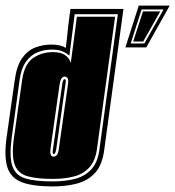

<svg xmlns="http://www.w3.org/2000/svg" viewBox="-28 -663 629 689"><path d="M161 6Q90 6 50.5 -9Q11 -24 -1.5 -62.5Q-14 -101 -4 -172L25 -376Q32 -427 51.5 -454.5Q71 -482 98.5 -492.5Q126 -503 156 -503Q190 -503 208 -491Q210 -503 212 -523.5Q214 -544 216.5 -566.5Q219 -589 221.5 -607Q224 -625 225 -631H415L346 -125Q339 -71 313.5 -43Q288 -15 249 -4.5Q210 6 161 6ZM161 -12Q205 -12 240.5 -21Q276 -30 299.5 -55Q323 -80 329 -128L395 -612H240L221 -463Q210 -473 195.5 -479Q181 -485 158 -485Q131 -485 107 -475.5Q83 -466 65.5 -442Q48 -418 42 -374L14 -169Q5 -102 16 -68Q27 -34 62 -23Q97 -12 161 -12ZM161 -21Q105 -21 71 -30.5Q37 -40 25 -71.5Q13 -103 22 -168L51 -373Q59 -433 90.5 -454.5Q122 -476 162 -476Q214 -476 226 -437L248 -603H385L320 -129Q314 -85 292 -61.5Q270 -38 236.5 -29.5Q203 -21 161 -21ZM164 -101Q171 -101 176 -106.5Q181 -112 183 -128L216 -361Q218 -377 214.5 -382.5Q211 -388 204 -388Q190 -388 186 -361L153 -128Q150 -101 164 -101ZM165 -110Q159 -110 162 -127L196 -365Q199 -379 204 -379Q206 -379 207.5 -376Q209 -373 207 -362L174 -129Q171 -110 165 -110ZM422 -493 470 -643H581L497 -493ZM441 -507H490L559 -629H480ZM450 -514 485 -622H547L486 -514Z"/></svg>

Font: Alumni Sans Collegiate One
Style: Italic
Weight: 400
Italic angle: -8°
Designer: Robert E. Leuschke
Foundry: Robert E. Leuschke
Version: Version 1.100